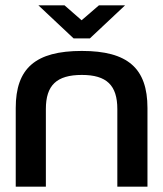

<svg xmlns="http://www.w3.org/2000/svg" viewBox="-20 -700 612 720"><path d="M39 -295V0H152V-291C152 -380 192 -419 287 -419C380 -419 420 -380 420 -291V0H533V-295C533 -444 459 -509 287 -509C113 -509 39 -444 39 -295ZM124 -680 256 -556H317L449 -680H351L286 -624L222 -680Z"/></svg>

Font: LT Wave Medium
Style: Regular
Weight: 500
Designer: Daniel Lyons
Version: Version 2.5 (Glyphs App)